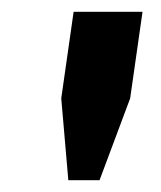

<svg xmlns="http://www.w3.org/2000/svg" viewBox="-20 -706 274 326"><path d="M96 -400 84 -539 105 -686H222L201 -539L149 -400Z"/></svg>

Font: Chivo Medium
Style: Bold Italic
Weight: 700
Italic angle: -8.05°
Version: Version 2.002